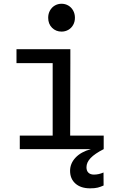

<svg xmlns="http://www.w3.org/2000/svg" viewBox="-20 -814 640 1048"><path d="M364 -469.5 363 -74H546V0H88V-74H267.5V-469.5H70V-545.5H364ZM243 -717Q243 -739 252.8 -756.5Q262.5 -774 279.2 -783.8Q296 -793.5 316 -793.5Q336 -793.5 352.8 -783.8Q369.5 -774 379.2 -756.5Q389 -739 389 -717Q389 -695 379.2 -677.8Q369.5 -660.5 352.8 -651Q336 -641.5 316 -641.5Q285 -641.5 264 -662.5Q243 -683.5 243 -717ZM362.5 118.5Q362.5 78 392.5 46.2Q422.5 14.5 476.5 0H546Q497 25 474.5 48.8Q452 72.5 452 99Q452 118.5 462.8 128.8Q473.5 139 493 139Q519 139 545 127.5L545.5 198.5Q529 206 513.5 210Q498 214 472 214Q421 214 391.8 188Q362.5 162 362.5 118.5Z"/></svg>

Font: SplineSansMono30
Style: Regular
Weight: 400
Designer: Eben Sorkin, Mirko Velimirovic
Foundry: Sorkin Type
Version: Version 1.000